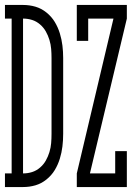

<svg xmlns="http://www.w3.org/2000/svg" viewBox="-29 -755 549 775"><path d="M-9 0V-55H18V-680H-9V-735H64Q90 -735 114 -728Q138 -721 158.5 -704.5Q179 -688 192 -666.5Q205 -645 212.5 -620.5Q220 -596 223 -571Q226 -546 226 -521V-215Q226 -189 223 -164Q220 -139 212.5 -114.5Q205 -90 192 -68.5Q179 -47 158.5 -30.5Q138 -14 114 -7Q90 0 64 0ZM64 -55Q83 -55 100.5 -60.5Q118 -66 132.5 -78.5Q147 -91 156 -107Q165 -123 170.5 -141Q176 -159 177.5 -177.5Q179 -196 179 -215V-521Q179 -539 177.5 -557.5Q176 -576 170.5 -594Q165 -612 156 -628Q147 -644 132.5 -656.5Q118 -669 100.5 -674.5Q83 -680 64 -680ZM281 0V-55L429 -680H327V-590H281V-735H483V-680L334 -55H436V-145H483V0Z"/></svg>

Font: Iosevka Slab Light
Style: Regular
Weight: 300
Monospace: yes
Designer: Belleve Invis
Foundry: Belleve Invis
Version: Version 11.1.0; ttfautohint (v1.8.3)